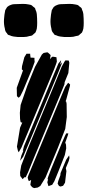

<svg xmlns="http://www.w3.org/2000/svg" viewBox="-42 -965 450 986"><path d="M237 -612 100 -283 68 -207 54 -183 50 -191 45 -212 61 -309 73 -337 71 -335 64 -338 61 -354 60 -386 64 -426 98 -524 138 -622 173 -685 182 -693 198 -696H203L212 -688L218 -682L216 -669L214 -660L221 -669L228 -674L236 -673L248 -671L249 -660L250 -649L247 -639ZM124 -614 76 -499 62 -471 54 -463 45 -471 44 -514 76 -603 70 -609 71 -625 83 -671 94 -689H105H113V-684L115 -669H122L135 -668V-658L136 -647ZM251 -578 110 -239 77 -160 61 -139 63 -147 68 -167 79 -193 75 -189 76 -194 81 -214 115 -295 229 -570 258 -639 272 -656 270 -645 266 -633 277 -645 274 -635ZM269 -483 135 -161 102 -80 93 -61 90 -53 87 -57 80 -51 74 -45 69 -52 62 -61 61 -80 67 -115 96 -190 238 -532 275 -623 289 -648 294 -655 311 -654 314 -643 309 -590 290 -543 289 -532ZM301 -364 293 -303 256 -208 192 -54 165 -10 152 -2 133 1 123 -4 114 -15 115 -24 118 -41 111 -37 106 -35 103 -42 100 -53 104 -65 141 -154 263 -448 293 -519 308 -540 318 -531 317 -523 298 -453 295 -445 298 -443 300 -432ZM291 -169 258 -85 237 -34 226 -16 212 -11 207 -9 205 -15 201 -29 204 -41 205 -44 202 -45 205 -56 221 -98 277 -234 292 -268 298 -280H309L306 -269L294 -235L293 -233L297 -222L298 -203ZM292 -27 282 -11 269 -7 261 -10 254 -22 257 -35 268 -65 269 -76 298 -145 313 -167 315 -154 311 -138 296 -102 297 -97 299 -86ZM224 -913Q227 -917 229.5 -922Q232 -927 235 -930Q238 -933 243.5 -936Q249 -939 253 -940Q260 -943 268.5 -943.5Q277 -944 284 -944Q299 -945 315 -945Q331 -945 345 -942Q348 -941 352 -940.5Q356 -940 359 -938Q361 -937 363 -935Q365 -933 367 -931Q369 -930 371.5 -928Q374 -926 376 -924Q377 -923 378 -920.5Q379 -918 379 -916Q385 -904 386 -893Q387 -881 387.5 -870Q388 -859 388 -847Q388 -840 387.5 -832.5Q387 -825 386 -818Q385 -814 383 -807.5Q381 -801 379 -798Q377 -796 374.5 -794Q372 -792 371 -791Q369 -789 366.5 -787Q364 -785 362 -783Q359 -782 355.5 -781Q352 -780 349 -780Q335 -775 319 -775Q303 -775 288 -775Q277 -776 266.5 -777.5Q256 -779 246 -784Q244 -784 241.5 -785Q239 -786 238 -787Q236 -788 235 -790Q234 -792 233 -794Q231 -796 228.5 -799Q226 -802 225 -805Q224 -808 223 -811.5Q222 -815 222 -818Q216 -840 217.5 -865Q219 -890 224 -913ZM-15 -913Q-12 -917 -9.5 -922Q-7 -927 -4 -930Q-1 -933 4.5 -936Q10 -939 14 -940Q21 -943 29.5 -943.5Q38 -944 45 -944Q60 -945 76 -945Q92 -945 106 -942Q109 -941 113 -940.5Q117 -940 120 -938Q122 -937 124 -935Q126 -933 128 -931Q130 -930 132.5 -928Q135 -926 137 -924Q138 -923 139 -920.5Q140 -918 140 -916Q146 -904 147 -893Q148 -881 148.5 -870Q149 -859 149 -847Q149 -840 148.5 -832.5Q148 -825 147 -818Q146 -814 144 -807.5Q142 -801 140 -798Q138 -796 135.5 -794Q133 -792 132 -791Q130 -789 127.5 -787Q125 -785 123 -783Q120 -782 116.5 -781Q113 -780 110 -780Q96 -775 80 -775Q64 -775 49 -775Q38 -776 27.5 -777.5Q17 -779 7 -784Q5 -784 2.5 -785Q0 -786 -1 -787Q-3 -788 -4 -790Q-5 -792 -6 -794Q-8 -796 -10.5 -799Q-13 -802 -14 -805Q-15 -808 -16 -811.5Q-17 -815 -17 -818Q-23 -840 -21.5 -865Q-20 -890 -15 -913Z"/></svg>

Font: Rubik Marker Hatch
Style: Regular
Weight: 400
Designer: Hubert and Fischer, NaN
Foundry: Hubert & Fischer, NaN
Version: Version 2.200